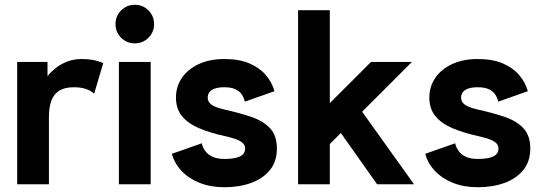

<svg xmlns="http://www.w3.org/2000/svg" viewBox="-20 -765 2258 797"><path d="M370.8 -376 408.7 -503.4Q389.2 -511.7 367.2 -515.9Q345.2 -520 319.8 -520Q286.4 -520 259.5 -509.6Q232.7 -499.3 212.4 -483.3Q192.1 -467.3 177.2 -449.2V-507.8H51.3V0H183.1V-279.3Q183.1 -319.6 193.2 -347Q203.4 -374.5 226.1 -388.7Q248.8 -402.8 286.6 -402.8Q314.7 -402.8 335.4 -396.1Q356.2 -389.4 370.8 -376Z M473.6 0H605.5V-507.8H473.6ZM459.5 -665Q459.5 -631.6 482.8 -608.3Q506.1 -585 539.6 -585Q573 -585 596.3 -608.3Q619.6 -631.6 619.6 -665Q619.6 -698.5 596.3 -721.8Q573 -745.1 539.6 -745.1Q506.1 -745.1 482.8 -721.8Q459.5 -698.5 459.5 -665Z M911.4 -520Q850.6 -520 805.4 -499.1Q760.3 -478.3 735.4 -442.1Q710.4 -406 710.4 -360.1Q710.4 -314.5 734.6 -284.1Q758.8 -253.7 803.7 -234Q848.6 -214.4 911.4 -200.4Q930.2 -196.3 945.9 -191.7Q961.7 -187 973.3 -181.2Q984.9 -175.3 991.2 -167.2Q997.6 -159.2 997.6 -148.2Q997.6 -133.5 988.3 -124.1Q979 -114.7 959.8 -110Q940.7 -105.2 911.4 -105.2Q882.1 -105.2 862.7 -114.1Q843.3 -123 832.4 -137.7Q821.5 -152.3 817.6 -170.2L693.4 -126.5Q704.1 -86.9 733.8 -55.4Q763.4 -23.9 808.8 -5.9Q854.2 12.2 911.4 12.2Q973.1 12.2 1022.5 -5.7Q1071.8 -23.7 1100.6 -59.3Q1129.4 -95 1129.4 -148.2Q1129.4 -201.4 1101.8 -231.7Q1074.2 -262 1025 -279.1Q975.8 -296.1 911.4 -310.3Q886.5 -315.9 871.2 -322.9Q856 -329.8 849.1 -338.9Q842.3 -347.9 842.3 -360.1Q842.3 -372.3 849.2 -382Q856.2 -391.6 871.5 -397.2Q886.7 -402.8 911.4 -402.8Q939.7 -402.8 957 -394.8Q974.4 -386.7 983.5 -373.2Q992.7 -359.6 996.3 -343L1119.4 -386.5Q1109.1 -423.3 1083.3 -453.6Q1057.4 -483.9 1014.9 -502Q972.4 -520 911.4 -520Z M1337.4 -294.2 1545.4 0H1698.7L1460.9 -332.5ZM1349.1 -167 1689.9 -507.8Q1678 -507.8 1654.8 -507.8Q1631.6 -507.8 1605 -507.8Q1578.4 -507.8 1555.3 -507.8Q1532.2 -507.8 1520 -507.8L1349.1 -336.9V-722.7H1217.3V0H1349.1Z M1963.1 -520Q1902.3 -520 1857.2 -499.1Q1812 -478.3 1787.1 -442.1Q1762.2 -406 1762.2 -360.1Q1762.2 -314.5 1786.4 -284.1Q1810.5 -253.7 1855.5 -234Q1900.4 -214.4 1963.1 -200.4Q1981.9 -196.3 1997.7 -191.7Q2013.4 -187 2025 -181.2Q2036.6 -175.3 2043 -167.2Q2049.3 -159.2 2049.3 -148.2Q2049.3 -133.5 2040 -124.1Q2030.8 -114.7 2011.6 -110Q1992.4 -105.2 1963.1 -105.2Q1933.8 -105.2 1914.4 -114.1Q1895 -123 1884.2 -137.7Q1873.3 -152.3 1869.4 -170.2L1745.1 -126.5Q1755.9 -86.9 1785.5 -55.4Q1815.2 -23.9 1860.6 -5.9Q1906 12.2 1963.1 12.2Q2024.9 12.2 2074.2 -5.7Q2123.5 -23.7 2152.3 -59.3Q2181.2 -95 2181.2 -148.2Q2181.2 -201.4 2153.6 -231.7Q2126 -262 2076.8 -279.1Q2027.6 -296.1 1963.1 -310.3Q1938.2 -315.9 1923 -322.9Q1907.7 -329.8 1900.9 -338.9Q1894 -347.9 1894 -360.1Q1894 -372.3 1901 -382Q1908 -391.6 1923.2 -397.2Q1938.5 -402.8 1963.1 -402.8Q1991.5 -402.8 2008.8 -394.8Q2026.1 -386.7 2035.3 -373.2Q2044.4 -359.6 2048.1 -343L2171.1 -386.5Q2160.9 -423.3 2135 -453.6Q2109.1 -483.9 2066.7 -502Q2024.2 -520 1963.1 -520Z"/></svg>

Font: Giphurs
Style: Regular
Weight: 400
Version: Version 2.010